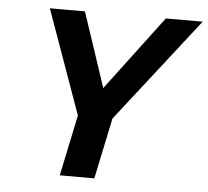

<svg xmlns="http://www.w3.org/2000/svg" viewBox="-48 -696 811 747"><g transform="rotate(5 357.0 -322.0)"><path d="M212 0 262 -238 117 -644H254L351 -353L570 -644H714L397 -238L347 0Z"/></g></svg>

Font: Kanit Medium
Style: Italic
Weight: 500
Italic angle: -12°
Designer: Katatrad Team
Foundry: CadsonDemak
Version: Version 2.000; ttfautohint (v1.8.3)